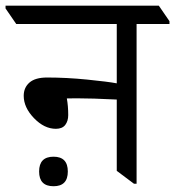

<svg xmlns="http://www.w3.org/2000/svg" viewBox="-62 -642 617 676"><path d="M534.7 -557.6H418.9V4.9H409.7L349.1 -40.5V-291.5Q261.2 -295.9 207.5 -295.9L173.3 -295.4Q178.2 -269 178.2 -236.8Q178.2 -215.8 167.7 -202.1Q157.2 -188.5 134.8 -188.5Q93.8 -188.5 57.6 -226.1Q21.5 -263.7 21.5 -304.7Q21.5 -333.5 41.7 -351.3Q62 -369.1 104 -369.1Q171.9 -369.1 244.9 -361.8Q317.9 -354.5 349.1 -348.6V-557.6H-4.9L-42.5 -612.3V-622.1H497.1L534.7 -567.4ZM75.7 -38.1Q75.7 -90.3 126.5 -90.3Q176.8 -90.3 176.8 -38.1Q176.8 13.7 126.5 13.7Q75.7 13.7 75.7 -38.1Z"/></svg>

Font: Noto Serif Devanagari
Style: Regular
Weight: 400
Designer: Monotype Design Team
Foundry: Monotype Imaging Inc.
Version: Version 1.01